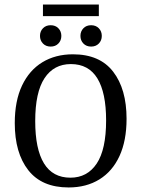

<svg xmlns="http://www.w3.org/2000/svg" viewBox="-20 -817 623 845"><path d="M282 8Q164 8 104.5 -68Q45 -144 45 -275Q45 -373 77 -440.5Q109 -508 166.5 -543Q224 -578 301 -578Q419 -578 478 -501.5Q537 -425 537 -294Q537 -198 506 -130.5Q475 -63 417.5 -27.5Q360 8 282 8ZM292 -535Q217 -535 176 -473Q135 -411 135 -284Q135 -161 173.5 -98Q212 -35 290 -35Q364 -35 405.5 -97Q447 -159 447 -287Q447 -409 408.5 -472Q370 -535 292 -535ZM203 -612Q182 -612 169 -625.5Q156 -639 156 -659Q156 -679 169 -692.5Q182 -706 203 -706Q224 -706 237 -692.5Q250 -679 250 -659Q250 -639 237 -625.5Q224 -612 203 -612ZM381 -612Q360 -612 347 -625.5Q334 -639 334 -659Q334 -679 347 -692.5Q360 -706 381 -706Q402 -706 415 -692.5Q428 -679 428 -659Q428 -639 415 -625.5Q402 -612 381 -612ZM169 -797H415V-746H169Z"/></svg>

Font: Rasa
Style: Regular
Weight: 400
Designer: Anna Giedrys (Yrsa+Rasa design), David Brezina (Yrsa art-direction, Rasa art-direction, design)
Foundry: Rosetta Type Foundry
Version: Version 2.004